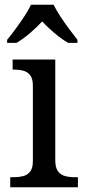

<svg xmlns="http://www.w3.org/2000/svg" viewBox="-20 -786 360 806"><path d="M23 0V-42H36Q58 -42 76.5 -46.5Q95 -51 106.5 -65.5Q118 -80 118 -109V-426Q118 -456 106.5 -470.5Q95 -485 76.5 -489.5Q58 -494 36 -494H33V-536H212V-114Q212 -83 223 -67.5Q234 -52 253 -47Q272 -42 294 -42H307V0ZM10 -619Q26 -638 45 -664Q64 -690 82 -717Q100 -744 110 -766H205Q216 -744 233.5 -717Q251 -690 270.5 -664Q290 -638 305 -619V-606H266Q247 -617 227.5 -632Q208 -647 190 -663.5Q172 -680 157 -696Q135 -672 106.5 -647.5Q78 -623 49 -606H10Z"/></svg>

Font: Noto Serif Toto
Style: Regular
Weight: 400
Designer: Monotype Design Team
Foundry: Monotype Imaging Inc.
Version: Version 2.001